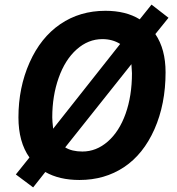

<svg xmlns="http://www.w3.org/2000/svg" viewBox="-20 -772 770 834"><path d="M699.2 -458Q699.2 -319.8 650.9 -210.7Q602.5 -101.6 518.6 -45.9Q434.6 9.8 325.2 9.8Q237.3 9.8 176.8 -24.9L124 42L48.8 -14.2L107.9 -87.9Q60.1 -155.3 60.1 -262.2Q60.1 -391.6 108.4 -500.2Q156.7 -608.9 241.7 -667Q326.7 -725.1 438 -725.1Q526.9 -725.1 586.9 -688L638.2 -752L711.9 -694.8L654.8 -624Q699.2 -558.6 699.2 -458ZM424.8 -602.1Q363.3 -602.1 313 -557.4Q262.7 -512.7 234.9 -434.1Q207 -355.5 207 -262.2Q207 -246.6 210.9 -212.9L502 -581.1Q468.3 -602.1 424.8 -602.1ZM553.2 -454.1 550.8 -493.2 263.2 -131.8Q292 -113.8 337.9 -113.8Q398.4 -113.8 448.2 -157.2Q498 -200.7 525.6 -278.1Q553.2 -355.5 553.2 -454.1Z"/></svg>

Font: CAA NEO Sans
Style: Bold Italic
Weight: 700
Italic angle: -12°
Version: Version 1.10